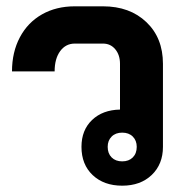

<svg xmlns="http://www.w3.org/2000/svg" viewBox="-20 -578 598 608"><path d="M496 -376V-113Q496 -58 460.5 -24Q425 10 367 10Q309 10 273.5 -23.5Q238 -57 238 -113Q238 -166 271.5 -198Q305 -230 360 -231V-376Q360 -404 345 -422Q330 -440 306 -440H217Q188 -440 170.5 -416Q153 -392 153 -352H18Q18 -413 43 -460Q68 -507 113 -532.5Q158 -558 217 -558H306Q391 -558 443.5 -508Q496 -458 496 -376ZM413 -113Q413 -133 400.5 -145.5Q388 -158 367 -158Q346 -158 333.5 -145.5Q321 -133 321 -113Q321 -92 333.5 -79.5Q346 -67 367 -67Q388 -67 400.5 -79.5Q413 -92 413 -113Z"/></svg>

Font: Bai Jamjuree
Style: Bold
Weight: 700
Designer: Katatrad Aksorn Co.,Ltd.
Foundry: Cadson Demak Co.,Ltd.
Version: Version 1.000; ttfautohint (v1.6)